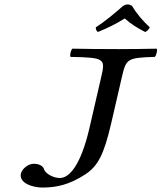

<svg xmlns="http://www.w3.org/2000/svg" viewBox="-20 -834 727 864"><path d="M528.4 -487C547.6 -570 552.5 -574 676.4 -578C683.8 -584 689.6 -609 685 -615C635.8 -614 580.8 -613 514.5 -613C433 -613 355.8 -614 306 -615C298.6 -609 292.8 -584 297.4 -578C452.7 -575 454.6 -570 435.4 -487L382.8 -259C345.4 -97 294.6 -33 249.6 -33C213.6 -33 182.4 -58 179.2 -70C175.6 -85 159.4 -97 131.4 -97C107.4 -97 79.3 -75 74.2 -53C64.3 -10 126.7 10 170.7 10C236.7 10 293.9 -4 363.3 -49C419.9 -86 447.6 -137 480.6 -280ZM573.5 -808C559.9 -815.7 550.5 -816.4 534.5 -808C495.7 -774 454.6 -739 411.1 -711C411.1 -702 412.7 -696 420.3 -690C462.2 -707 498.1 -724 541.4 -751C568.6 -726 598.5 -708 633.3 -690C643.3 -693.8 649.2 -701.9 654.1 -711C624.4 -738 595.2 -772 573.5 -808Z"/></svg>

Font: Linux Libertine Mono O
Style: Mono Oblique
Weight: 400
Italic angle: -13°
Designer: Philipp H. Poll
Foundry: Philipp H. Poll
Version: Version 5.1.7